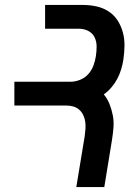

<svg xmlns="http://www.w3.org/2000/svg" viewBox="-20 -755 540 775"><path d="M288 0 322 -206Q324 -221 325 -235.5Q326 -250 324 -264Q322 -278 316 -290.5Q310 -303 300 -312Q290 -321 276.5 -325Q263 -329 248 -329H38V-425H264Q283 -425 302.5 -432.5Q322 -440 336 -455.5Q350 -471 357 -490Q364 -509 367 -528Q370 -548 370 -567.5Q370 -587 362 -604Q354 -621 336.5 -630Q319 -639 299 -639H162V-735H315Q343 -735 370 -729Q397 -723 419 -708.5Q441 -694 455 -672Q469 -650 476 -624Q483 -598 482.5 -570Q482 -542 478 -514Q475 -495 469 -475Q463 -455 453.5 -437Q444 -419 430 -402.5Q416 -386 399 -374Q414 -356 422.5 -334Q431 -312 435.5 -288.5Q440 -265 438 -240Q436 -215 432 -190L401 0Z"/></svg>

Font: Iosevka Oblique
Style: Bold
Weight: 700
Italic angle: -9°
Monospace: yes
Designer: Belleve Invis
Foundry: Belleve Invis
Version: Version 32.5.0; ttfautohint (v1.8.4)